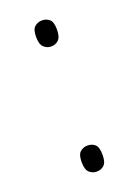

<svg xmlns="http://www.w3.org/2000/svg" viewBox="-108 -567 453 623"><g transform="rotate(-20 118.5 -256.0)"><path d="M117 -427Q103 -427 92 -437Q81 -447 81 -473Q81 -499 92 -508Q103 -517 117 -517Q132 -517 142.5 -508Q153 -499 153 -473Q153 -447 142.5 -437Q132 -427 117 -427ZM117 5Q103 5 92 -4.5Q81 -14 81 -41Q81 -67 92 -76Q103 -85 117 -85Q132 -85 142.5 -76Q153 -67 153 -40Q153 -14 142.5 -4.5Q132 5 117 5Z"/></g></svg>

Font: Noto Serif Armenian ExtraLight
Style: Regular
Weight: 250
Version: Version 2.007